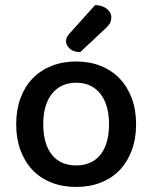

<svg xmlns="http://www.w3.org/2000/svg" viewBox="-20 -725 602 759"><path d="M518 -234Q518 -177 501 -131Q484 -85 453.5 -53Q423 -21 379 -3.5Q335 14 281 14Q227 14 183 -3.5Q139 -21 108.5 -53Q78 -85 61 -131Q44 -177 44 -234Q44 -291 61 -337Q78 -383 109 -415Q140 -447 184 -464.5Q228 -482 281 -482Q334 -482 378 -464.5Q422 -447 453 -414.5Q484 -382 501 -336.5Q518 -291 518 -234ZM281 -398Q221 -398 186 -355Q151 -312 151 -234Q151 -156 185 -113.5Q219 -71 281 -71Q343 -71 377 -113.5Q411 -156 411 -234Q411 -311 376.5 -354.5Q342 -398 281 -398ZM356 -705Q386 -704 403 -689.5Q420 -675 420 -658Q420 -641 413 -630.5Q406 -620 389 -605L297 -519Q271 -519 256 -532.5Q241 -546 241 -562Q241 -572 245.5 -580Q250 -588 258 -596Z"/></svg>

Font: Baloo Thambi 2 Medium
Style: Regular
Weight: 500
Designer: Aadarsh Rajan and Ek Type
Foundry: Ek Type
Version: Version 1.640;hotconv 1.0.111;makeotfexe 2.5.65597; ttfautoh